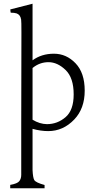

<svg xmlns="http://www.w3.org/2000/svg" viewBox="-20 -692 506 1037"><path d="M35.6 -641.1 155.8 -671.9V-366.2Q204.1 -401.9 271.2 -401.9Q338.4 -401.9 387.9 -350.3Q437.5 -298.8 437.5 -202.4Q437.5 -106 381.3 -46.9Q321.3 16.1 240.2 16.1Q200.2 16.1 155.8 3.9V226.1Q157.7 267.6 165 280.3Q173.3 294.4 220.7 307.1V324.7H35.2V306.6Q74.2 299.8 84.5 286.1Q94.7 272.5 94.7 252.4V-25.4L95.7 -516.6Q95.7 -576.7 94.2 -585.9Q90.3 -612.3 69.8 -619.6Q57.6 -623.5 38.1 -623.5Q36.6 -626.5 36.6 -631.3Q36.6 -636.2 35.6 -641.1ZM155.8 -45.4Q194.3 -22 233.4 -21.5Q290 -21.5 334 -59.1Q377.9 -96.7 377.9 -182.1Q377.9 -272 334.2 -314Q290.5 -356 242.4 -356.2Q194.3 -356.4 155.8 -324.7Z"/></svg>

Font: Lancelot
Style: Regular
Weight: 400
Designer: Marion Kadi
Foundry: Marion Kadi, Anton Koovit
Version: 1.004